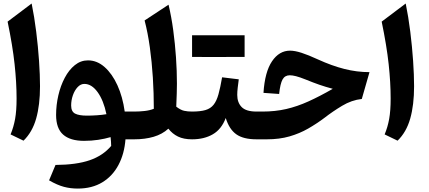

<svg xmlns="http://www.w3.org/2000/svg" viewBox="-20 -804 2476 1108"><path d="M162.6 -783.7Q178.2 -707 189 -620.8Q199.7 -534.7 205.3 -452.6Q210.9 -370.6 210.9 -306.2Q210.9 -198.2 188.7 -119.9Q166.5 -41.5 115.7 7.8L41 -28.3Q58.6 -70.3 67.1 -117.4Q75.7 -164.6 75.7 -235.4Q75.7 -327.6 64.2 -433.8Q52.7 -540 23.9 -679.2Z M487.8 -455.6Q540 -455.6 583.7 -417Q627.4 -378.4 657.7 -311.8Q688 -245.1 699.7 -160.2H754.9V0H704.1Q697.8 83.5 663.8 147.7Q629.9 211.9 570.6 248Q511.2 284.2 428.2 284.2Q386.7 284.2 348.9 274.2Q311 264.2 263.2 236.8L300.3 147.9Q421.4 147 497.8 120.6Q574.2 94.2 621.6 38.1Q621.1 13.2 618.2 -12.7Q585.4 -2.9 546.6 2.9Q507.8 8.8 464.8 8.8Q385.3 8.8 344.5 -27.1Q303.7 -63 303.7 -140.6Q303.7 -197.8 316.7 -253.7Q329.6 -309.6 353.8 -355.2Q377.9 -400.9 411.9 -428.2Q445.8 -455.6 487.8 -455.6ZM466.8 -319.8Q445.3 -319.8 428 -301.3Q410.6 -282.7 400.6 -254.2Q390.6 -225.6 390.6 -195.3Q390.6 -160.2 413.3 -148.4Q436 -136.7 481.9 -136.7Q508.8 -136.7 538.6 -138.7Q568.4 -140.6 594.2 -145Q577.6 -225.1 543.2 -272.5Q508.8 -319.8 466.8 -319.8Z M952.6 -776.9Q969.2 -707.5 979.7 -629.6Q990.2 -551.8 995.6 -473.1Q1001 -394.5 1001 -321.3Q1001 -300.3 1000 -263.9Q999 -227.5 997.1 -188.5Q1022.5 -168.9 1042.7 -164.6Q1063 -160.2 1087.9 -160.2H1088.4V0H1087.9Q1040 0 1007.3 -15.9Q974.6 -31.7 951.7 -61.5Q916.5 -29.3 866.5 -14.6Q816.4 0 754.9 0Q745.1 0 740.2 -7.8Q735.4 -15.6 735.4 -36.6V-123.5Q735.4 -144.5 740.2 -152.3Q745.1 -160.2 754.9 -160.2Q785.2 -160.2 815.2 -163.6Q845.2 -167 867.7 -176.3Q867.7 -266.1 862.1 -356.4Q856.4 -446.8 844.7 -531Q833 -615.2 814.5 -686Z M1391.6 -475.6 1241.2 -475.1H1168Q1133.8 -475.1 1088.4 -475.6V-600.6H1391.6ZM1088.4 0Q1078.6 0 1073.7 -7.8Q1068.8 -15.6 1068.8 -36.6V-123.5Q1068.8 -144.5 1073.7 -152.3Q1078.6 -160.2 1088.4 -160.2Q1136.2 -160.2 1165.8 -168.9Q1195.3 -177.7 1212.6 -199.5Q1230 -221.2 1240.7 -259.8Q1251.5 -298.3 1261.7 -357.9L1357.9 -346.2Q1354.5 -320.8 1351.8 -297.9Q1349.1 -274.9 1349.1 -256.3Q1349.1 -212.4 1374.5 -186.3Q1399.9 -160.2 1460.4 -160.2H1460.9V0H1460.4Q1384.3 0 1343.5 -29.1Q1302.7 -58.1 1282.7 -123Q1258.3 -58.1 1208.3 -29.1Q1158.2 0 1088.4 0Z M1653.8 -511.7Q1681.2 -511.7 1720 -499.3Q1758.8 -486.8 1814 -461.4Q1895 -424.3 1967.5 -406Q2040 -387.7 2112.3 -387.7L2067.9 -232.9Q2009.3 -226.6 1954.1 -193.4Q1898.9 -160.2 1852.5 -124Q1807.6 -90.3 1758.3 -62Q1709 -33.7 1650.6 -16.8Q1592.3 0 1520 0H1460.9Q1451.2 0 1446.3 -7.8Q1441.4 -15.6 1441.4 -36.6V-123.5Q1441.4 -144.5 1446.3 -152.3Q1451.2 -160.2 1460.9 -160.2H1494.6Q1567.9 -160.2 1631.6 -174.8Q1695.3 -189.5 1760 -218.8Q1824.7 -248 1900.4 -291.5Q1858.4 -302.7 1823.2 -314.9Q1788.1 -327.1 1743.7 -345.2Q1709.5 -358.9 1688.2 -364.3Q1667 -369.6 1652.3 -369.6Q1624 -369.6 1610.6 -345.5Q1597.2 -321.3 1590.8 -261.7L1500.5 -268.1Q1508.3 -389.2 1549.8 -450.4Q1591.3 -511.7 1653.8 -511.7Z M2321.3 -783.7Q2336.9 -707 2347.7 -620.8Q2358.4 -534.7 2364 -452.6Q2369.6 -370.6 2369.6 -306.2Q2369.6 -198.2 2347.4 -119.9Q2325.2 -41.5 2274.4 7.8L2199.7 -28.3Q2217.3 -70.3 2225.8 -117.4Q2234.4 -164.6 2234.4 -235.4Q2234.4 -327.6 2222.9 -433.8Q2211.4 -540 2182.6 -679.2Z"/></svg>

Font: Pinar-DS3-FD Bold
Style: Regular
Weight: 700
Designer: Amin Abedi
Version: Version 3.000